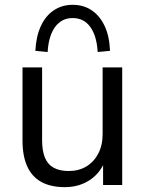

<svg xmlns="http://www.w3.org/2000/svg" viewBox="-20 -765 601 794"><path d="M248.4 8.9Q189.5 8.9 150.5 -12.8Q111.6 -34.5 92.4 -77.4Q73.1 -120.2 73.1 -184V-486.3H154.1V-185.2Q154.1 -142.2 165.6 -113.6Q177.1 -85.1 201.9 -71.4Q226.6 -57.8 264.1 -57.8Q305.8 -57.8 337.2 -76.7Q368.5 -95.7 386.4 -130Q404.4 -164.3 404.4 -210.3V-486.3H485.4V0H406.3V-112.1H419.3Q399.3 -53.3 353.9 -22.2Q308.5 8.9 248.4 8.9ZM177 -549.9 126.2 -554.8Q129.2 -614.3 148.7 -656.7Q168.1 -699.2 202.1 -722.1Q236.2 -745.1 280.5 -745.1Q325.8 -745.1 359.6 -722.1Q393.4 -699.2 413.1 -656.7Q432.8 -614.3 434.9 -554.8L384 -549.9Q380 -616.8 353.4 -653.6Q326.8 -690.3 280.5 -690.3Q234.8 -690.3 207.9 -653.6Q181 -616.8 177 -549.9Z"/></svg>

Font: Nunito Sans 12pt ExtraLight
Style: Regular
Weight: 200
Version: Version 3.101;gftools[0.9.27]